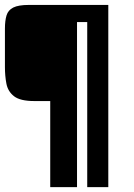

<svg xmlns="http://www.w3.org/2000/svg" viewBox="-20 -640 544 779"><path d="M183.8 119.3V-230H119Q62 -230 37 -249.5Q12 -269 6 -300.5Q0 -332 0 -368V-524Q0 -556 6.5 -577.5Q13 -599 34 -609.5Q55 -620 97 -620H292.5V119.3ZM333.9 -620H419.4V119.3H333.9ZM173.3 -550.4V-620H355.5V-550.4Z"/></svg>

Font: Smooch Sans Thin
Style: Regular
Weight: 100
Designer: Robert E. Leuschke
Foundry: Robert E. Leuschke
Version: Version 1.010